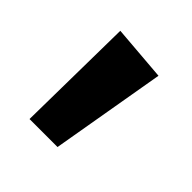

<svg xmlns="http://www.w3.org/2000/svg" viewBox="-79 -861 320 320"><g transform="rotate(45 80.5 -701.5)"><path d="M131 -799 96 -596H30L33 -807Z"/></g></svg>

Font: FiraGO
Style: Regular
Weight: 400
Designer: bBox Type
Foundry: bBox Type GmbH
Version: Version 1.001;April 20, 2020;FontCreator 12.0.0.2555 64-bit